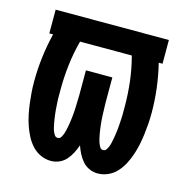

<svg xmlns="http://www.w3.org/2000/svg" viewBox="-84 -600 669 688"><g transform="rotate(15 250.0 -256.0)"><path d="M163 8Q143 8 124.5 -0.5Q106 -9 92.5 -24Q79 -39 70 -56.5Q61 -74 54.5 -93Q48 -112 44 -131.5Q40 -151 37.5 -170.5Q35 -190 33.5 -210Q32 -230 32 -250Q32 -296 37.5 -341.5Q43 -387 54 -432H40V-520H460V-432H446Q457 -387 462.5 -341.5Q468 -296 468 -250Q468 -230 466.5 -210Q465 -190 462.5 -170.5Q460 -151 456 -131.5Q452 -112 445.5 -93Q439 -74 430 -56.5Q421 -39 407.5 -24Q394 -9 375.5 -0.5Q357 8 337 8Q321 8 306 1.5Q291 -5 280.5 -17Q270 -29 262.5 -43.5Q255 -58 250 -73Q245 -58 237.5 -43.5Q230 -29 219.5 -17Q209 -5 194 1.5Q179 8 163 8ZM166 -78Q174 -78 178.5 -86Q183 -94 185.5 -101.5Q188 -109 189.5 -116.5Q191 -124 192.5 -132Q194 -140 195 -148Q196 -156 197 -164Q198 -172 198.5 -180Q199 -188 199.5 -196Q200 -204 200 -212Q200 -220 200.5 -228Q201 -236 201 -244Q201 -252 201 -260V-338H299V-260Q299 -252 299 -244Q299 -236 299.5 -228Q300 -220 300 -212Q300 -204 300.5 -196Q301 -188 301.5 -180Q302 -172 303 -164Q304 -156 305 -148Q306 -140 307.5 -132Q309 -124 310.5 -116.5Q312 -109 314.5 -101.5Q317 -94 321.5 -86Q326 -78 334 -78Q342 -78 346.5 -85Q351 -92 353.5 -99Q356 -106 357.5 -113.5Q359 -121 360.5 -128.5Q362 -136 363 -143.5Q364 -151 365 -158.5Q366 -166 366.5 -173.5Q367 -181 367.5 -188.5Q368 -196 368.5 -203.5Q369 -211 369 -218.5Q369 -226 369 -233.5Q369 -241 369 -248Q369 -295 363.5 -341Q358 -387 346 -432H154Q142 -387 136.5 -341Q131 -295 131 -248Q131 -241 131 -233.5Q131 -226 131 -218.5Q131 -211 131.5 -203.5Q132 -196 132.5 -188.5Q133 -181 133.5 -173.5Q134 -166 135 -158.5Q136 -151 137 -143.5Q138 -136 139.5 -128.5Q141 -121 142.5 -113.5Q144 -106 146.5 -99Q149 -92 153.5 -85Q158 -78 166 -78Z"/></g></svg>

Font: Iosevka SS04 Semibold
Style: Regular
Weight: 600
Monospace: yes
Designer: Belleve Invis
Foundry: Belleve Invis
Version: Version 19.0.0; ttfautohint (v1.8.4)